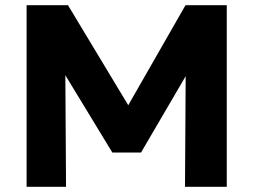

<svg xmlns="http://www.w3.org/2000/svg" viewBox="-20 -720 976 740"><path d="M82.5 0V-700H242L508 -258.5L442 -258L695 -700H854V0H693L696 -488L725.5 -477.5L523.5 -132H413L203 -477.5L231.5 -488L234.5 0Z"/></svg>

Font: Geologica Thin Roman
Style: Bold
Weight: 700
Version: Version 1.010;gftools[0.9.28]